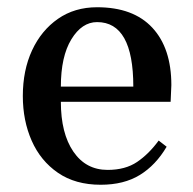

<svg xmlns="http://www.w3.org/2000/svg" viewBox="-20 -500 533 530"><path d="M258 10Q188 10 140 -23Q92 -56 67.5 -111.5Q43 -167 43 -235Q43 -306 68.5 -361Q94 -416 140 -448Q186 -480 248 -480Q348 -480 400.5 -423.5Q453 -367 453 -265L451 -219H148Q148 -132 182.5 -81.5Q217 -31 277 -31Q326 -31 358.5 -53Q391 -75 418 -112L440 -95Q410 -44 366 -17Q322 10 258 10ZM148 -261H348Q348 -439 248 -439Q206 -439 177 -391.5Q148 -344 148 -261Z"/></svg>

Font: El Messiri Medium
Style: Regular
Weight: 500
Designer: Mohamed Gaber
Foundry: Kief Type Foundry
Version: Version 2.020; ttfautohint (v1.8.3)